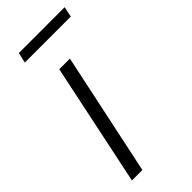

<svg xmlns="http://www.w3.org/2000/svg" viewBox="-218 -710 753 753"><g transform="rotate(-45 159.0 -333.5)"><path d="M24 0 131 -510H190L82 0ZM54 -624 64 -667H318L309 -624Z"/></g></svg>

Font: Saira SemiCondensed Light
Style: Italic
Weight: 300
Width: 4
Italic angle: -12°
Designer: Hector Gatti with collaboration of the Omnibus-Type team
Foundry: Omnibus-Type
Version: Version 1.101